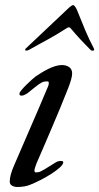

<svg xmlns="http://www.w3.org/2000/svg" viewBox="-20 -729 389 751"><path d="M18.1 -18.6Q18.1 -31.7 22.5 -47.4Q26.9 -63 33.2 -77.6Q65.9 -154.3 97.9 -227.3Q129.9 -300.3 161.6 -376Q165.5 -384.3 168.2 -391.4Q170.9 -398.4 170.9 -402.8Q170.9 -406.7 169.9 -408.7Q168.9 -410.6 164.6 -410.6Q156.2 -410.6 150.4 -409.2Q144.5 -407.7 139.2 -403.8Q133.8 -400.9 127.2 -395.8Q120.6 -390.6 113.5 -385.3Q106.4 -379.9 99.9 -374.3Q93.3 -368.7 87.4 -364.3Q83 -361.8 76.9 -358.4Q70.8 -355 65.4 -355Q60.1 -355 58.1 -356.2Q56.2 -357.4 56.2 -363.3Q56.2 -367.2 64.2 -377Q72.3 -386.7 83 -397.2Q93.8 -407.7 104.2 -417.2Q114.7 -426.8 119.6 -430.2Q128.9 -436.5 141.6 -444.3Q154.3 -452.1 168 -459Q181.6 -465.8 195.6 -470.2Q209.5 -474.6 221.7 -474.6Q238.8 -474.6 250.5 -466.6Q262.2 -458.5 262.2 -440.9Q262.2 -432.6 258.1 -417.7Q253.9 -402.8 247.1 -385.3Q231.4 -345.2 216.3 -308.8Q201.2 -272.5 186.3 -237.5Q171.4 -202.6 156.5 -167.7Q141.6 -132.8 125.5 -96.2Q124 -93.3 122.3 -88.4Q120.6 -83.5 118.9 -78.9Q117.2 -74.2 116 -69.8Q114.7 -65.4 114.7 -63.5Q114.7 -59.6 115.7 -57.1Q116.7 -54.7 121.1 -54.7Q125 -54.7 129.6 -55.4Q134.3 -56.2 138.2 -58.1Q154.8 -66.4 168 -75.2Q181.2 -84 196.3 -92.8Q202.1 -96.7 207.5 -98.1Q212.9 -99.6 218.3 -99.6Q220.2 -99.6 223.9 -98.6Q227.5 -97.7 227.5 -94.7Q227.5 -85.9 213.6 -73.5Q199.7 -61 179.7 -48.3Q159.7 -35.6 137.5 -24.4Q115.2 -13.2 99.1 -6.8Q78.1 2.4 46.9 2.4Q36.6 2.4 27.3 -2.7Q18.1 -7.8 18.1 -18.6ZM348.6 -535.2Q348.6 -533.7 347.4 -532.2Q346.2 -530.8 342.8 -530.8Q338.9 -530.8 337.2 -531.5Q335.4 -532.2 332.5 -535.6Q320.8 -547.4 311.5 -557.1Q302.2 -566.9 293.7 -575.9Q285.2 -585 277.1 -594.2Q269 -603.5 259.8 -614.3Q257.3 -617.7 254.9 -619.9Q252.4 -622.1 249 -622.1Q246.6 -622.1 243.7 -620.4Q240.7 -618.7 236.8 -616.2Q216.3 -603 199.2 -593Q182.1 -583 165.8 -574Q149.4 -564.9 132.8 -555.9Q116.2 -546.9 96.2 -535.6Q93.8 -533.7 89.8 -532.5Q85.9 -531.2 82 -531.2Q78.1 -531.2 78.1 -534.2Q78.1 -535.6 81.1 -539.6L238.8 -688.5Q241.7 -691.4 245.4 -694.8Q249 -698.2 252.7 -701.4Q256.3 -704.6 260 -706.8Q263.7 -709 266.1 -709Q268.6 -709 271.2 -706.1Q273.9 -703.1 276.4 -699.2Q278.8 -695.3 280.8 -690.9Q282.7 -686.5 283.7 -683.6Q298.8 -645.5 313.5 -610.6Q328.1 -575.7 346.7 -540.5Z"/></svg>

Font: IM FELL French Canon
Style: Italic
Weight: 400
Italic angle: -17°
Designer: Igino Marini
Foundry: Igino Marini
Version: 3.00